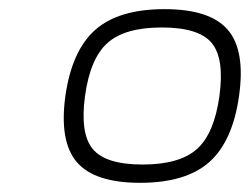

<svg xmlns="http://www.w3.org/2000/svg" viewBox="-20 -730 547 420"><path d="M123 -520Q137.2 -619.6 188.5 -664.8Q239.7 -710 339.8 -710Q439.5 -710 478.3 -664.8Q517.1 -619.6 502.9 -520Q488.8 -420.4 437.5 -375.2Q386.2 -330.1 286.6 -330.1Q187 -330.1 148.2 -375.2Q109.4 -420.4 123 -520ZM215.1 -636Q177.2 -602.1 166 -520Q154.8 -438 182.9 -404.1Q210.9 -370.1 292 -370.1Q373 -370.1 410.9 -404.1Q448.7 -438 460 -520Q471.2 -602.1 443.1 -636Q415 -669.9 334 -669.9Q252.9 -669.9 215.1 -636Z"/></svg>

Font: Fivo Sans Light
Style: Regular
Weight: 300
Designer: Alexander Slobzheninov
Foundry: Alexander Slobzheninov
Version: 1.0